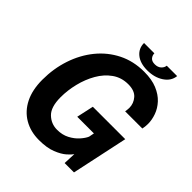

<svg xmlns="http://www.w3.org/2000/svg" viewBox="-237 -1026 1189 1189"><g transform="rotate(45 358.0 -431.0)"><path d="M300.5 12Q226.5 12 170 -21Q113.5 -54 82.2 -116.5Q51 -179 51 -267.5Q51 -365 80 -452Q109 -539 163.2 -605.8Q217.5 -672.5 293.2 -710.5Q369 -748.5 462.5 -748.5Q529.5 -748.5 576.2 -729Q623 -709.5 652 -678Q681 -646.5 694.2 -609.2Q707.5 -572 707.5 -536.5Q707.5 -526 706 -512Q704.5 -498 702.5 -491.5H552Q553 -496.5 554.2 -506.8Q555.5 -517 555.5 -524.5Q555.5 -564 529.2 -594Q503 -624 447.5 -624Q388 -624 343 -592Q298 -560 268 -507.8Q238 -455.5 222.8 -393.5Q207.5 -331.5 207.5 -271Q207.5 -185 245 -148.8Q282.5 -112.5 334.5 -112.5Q380 -112.5 414.8 -130.8Q449.5 -149 472.5 -174.8Q495.5 -200.5 505 -222.5L512 -258H366L390.5 -370H674.5L595.5 0H513.5L517 -81.5Q509 -68.5 484 -46.2Q459 -24 414 -6Q369 12 300.5 12ZM335.5 -873.5H426Q426 -855 438 -841Q450 -827 475.5 -827Q501.5 -827 517 -840.8Q532.5 -854.5 534.5 -873.5H625.5Q620.5 -826 576.2 -796.8Q532 -767.5 469.5 -767.5Q407 -767.5 371.2 -796.8Q335.5 -826 335.5 -873.5Z"/></g></svg>

Font: Epilogue
Style: Bold Italic
Weight: 700
Italic angle: -12°
Designer: Tyler Finck
Foundry: Etcetera Type Co
Version: Version 2.111; ttfautohint (v1.8.3)